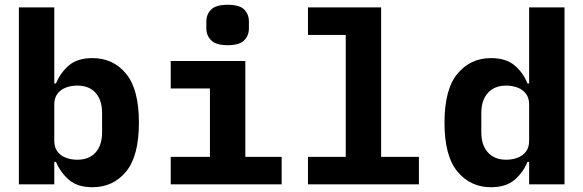

<svg xmlns="http://www.w3.org/2000/svg" viewBox="-20 -771 2440 803"><path d="M59 -740H207V-422H214Q234 -469 269.5 -498.5Q305 -528 367 -528Q453 -528 507 -463Q561 -398 561 -258Q561 -118 507 -53Q453 12 367 12Q305 12 269.5 -18Q234 -48 214 -94H207V0H59ZM303 -103Q353 -103 380 -133.5Q407 -164 407 -218V-298Q407 -352 380 -382.5Q353 -413 303 -413Q277 -413 255 -404.5Q233 -396 220 -378.5Q207 -361 207 -334V-182Q207 -155 220 -137.5Q233 -120 255 -111.5Q277 -103 303 -103Z M931.8 -582Q883 -582 863 -602.5Q843 -623 843 -652V-681Q843 -711.2 863 -731.1Q883 -751 931.8 -751Q982 -751 1001.5 -731.1Q1021 -711.2 1021 -681V-652Q1021 -623 1001.5 -602.5Q982 -582 931.8 -582ZM694 -115H858V-401H694V-516H1006V-115H1158V0H694Z M1268 -115H1426V-625H1268V-740H1574V-115H1732V0H1268Z M2193 -94H2186Q2167 -48 2131 -18Q2095 12 2033 12Q1948 12 1893.5 -53Q1839 -118 1839 -258Q1839 -398 1893.5 -463Q1948 -528 2033 -528Q2095 -528 2131 -498.5Q2167 -469 2186 -422H2193V-740H2341V0H2193ZM2097 -103Q2123 -103 2145 -111.5Q2167 -120 2180 -137.5Q2193 -155 2193 -182V-334Q2193 -361 2180 -378.5Q2167 -396 2145 -404.5Q2123 -413 2097 -413Q2048 -413 2020.5 -382.5Q1993 -352 1993 -298V-218Q1993 -164 2020.5 -133.5Q2048 -103 2097 -103Z"/></svg>

Font: Lilex
Style: Regular
Weight: 400
Monospace: yes
Designer: Mike Abbink, Paul van der Laan, Pieter van Rosmalen, Mikhael Khrustik
Foundry: Mikhael Khrustik
Version: Version 2.510